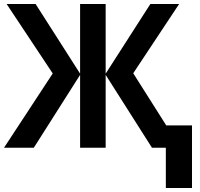

<svg xmlns="http://www.w3.org/2000/svg" viewBox="-21 -734 992 954"><path d="M869 -714 641 -370 805 -111H933V200H803V0H734L504 -362V0H377V-362L147 0H-1L241 -369L12 -714H156L377 -368V-714H504V-368L726 -714Z"/></svg>

Font: Noto Sans Display SemiBold
Style: Regular
Weight: 600
Designer: Monotype Design Team
Foundry: Monotype Imaging Inc.
Version: Version 2.003